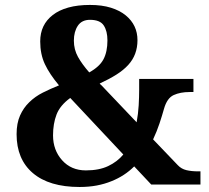

<svg xmlns="http://www.w3.org/2000/svg" viewBox="-20 -744 841 774"><path d="M788.1 -53.2V0H589.8L521 -73.2Q482.4 -34.7 429.7 -13.7Q402.3 -2.4 370.4 3.7Q338.4 9.8 300.8 9.8Q178.2 9.8 112.3 -46.4Q46.9 -102.1 46.9 -203.1Q46.9 -247.1 60.8 -278.3Q74.7 -309.6 98.1 -332Q121.6 -355 152.6 -370.6Q183.6 -386.2 217.8 -399.9Q179.7 -445.3 160.9 -485.4Q142.1 -525.4 142.1 -577.1Q142.1 -644.5 192.9 -683.6Q217.8 -703.1 255.4 -713.6Q293 -724.1 342.8 -724.1Q391.1 -724.1 427 -712.9Q462.9 -701.7 486.8 -682.1Q534.2 -643.1 534.2 -582Q534.2 -522.9 497.1 -482.4Q478 -461.4 449.5 -443.4Q420.9 -425.3 381.8 -407.2Q384.3 -403.8 389.2 -399.9L530.8 -251Q537.1 -285.6 539.1 -319.6Q541 -353.5 541 -381.8V-425.8H759.8V-373H744.1Q707 -373 680.2 -360.8Q653.3 -348.6 641.1 -305.2Q633.3 -277.3 622.8 -245.8Q612.3 -214.4 597.2 -182.1L696.8 -78.1Q710.9 -63 731.4 -58.1Q752 -53.2 778.8 -53.2ZM413.1 -581.1Q413.1 -618.7 398.2 -641.4Q383.3 -664.1 342.8 -664.1Q309.6 -664.1 293.7 -640.1Q277.8 -616.2 277.8 -580.1Q277.8 -544.4 294.4 -514.6Q311 -484.9 339.8 -452.1Q381.3 -475.1 397.2 -505.1Q413.1 -535.2 413.1 -581.1ZM193.8 -198.2Q193.8 -138.7 230.5 -97.9Q267.1 -57.1 326.2 -57.1Q379.4 -57.1 416 -74.5Q452.6 -91.8 477.1 -121.1L263.2 -349.1Q222.2 -319.3 208 -282.5Q193.8 -245.6 193.8 -198.2Z"/></svg>

Font: Koh Santepheap
Style: Bold
Weight: 700
Designer: Danh Hong
Version: Version 2.002; ttfautohint (v1.8.3)